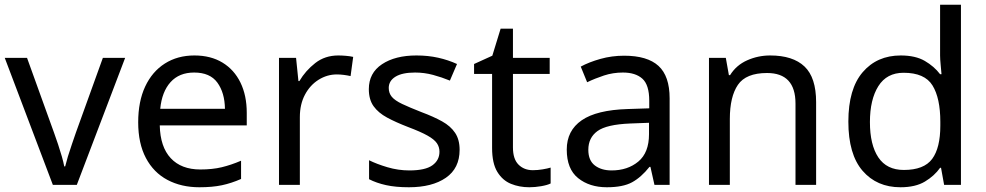

<svg xmlns="http://www.w3.org/2000/svg" viewBox="-20 -780 4159 810"><path d="M203 0 0 -536H94L208 -220Q216 -198 225 -171Q234 -144 241 -119.5Q248 -95 251 -78H255Q259 -95 266.5 -120Q274 -145 283.5 -172Q293 -199 300 -220L414 -536H508L304 0Z M800 -546Q869 -546 918.5 -516Q968 -486 994.5 -431.5Q1021 -377 1021 -304V-251H654Q656 -160 700.5 -112.5Q745 -65 825 -65Q876 -65 915.5 -74.5Q955 -84 997 -102V-25Q956 -7 916 1.5Q876 10 821 10Q745 10 686.5 -21Q628 -52 595.5 -113.5Q563 -175 563 -264Q563 -352 592.5 -415Q622 -478 675.5 -512Q729 -546 800 -546ZM799 -474Q736 -474 699.5 -433.5Q663 -393 656 -321H929Q928 -389 897 -431.5Q866 -474 799 -474Z M1407 -546Q1422 -546 1439.5 -544.5Q1457 -543 1470 -540L1459 -459Q1446 -462 1430.5 -464Q1415 -466 1401 -466Q1360 -466 1324 -443.5Q1288 -421 1266.5 -380.5Q1245 -340 1245 -286V0H1157V-536H1229L1239 -438H1243Q1269 -482 1310 -514Q1351 -546 1407 -546Z M1919 -148Q1919 -70 1861 -30Q1803 10 1705 10Q1649 10 1608.5 1Q1568 -8 1537 -24V-104Q1569 -88 1614.5 -74.5Q1660 -61 1707 -61Q1774 -61 1804 -82.5Q1834 -104 1834 -140Q1834 -160 1823 -176Q1812 -192 1783.5 -208Q1755 -224 1702 -244Q1650 -264 1613 -284Q1576 -304 1556 -332Q1536 -360 1536 -404Q1536 -472 1591.5 -509Q1647 -546 1737 -546Q1786 -546 1828.5 -536.5Q1871 -527 1908 -510L1878 -440Q1844 -454 1807 -464Q1770 -474 1731 -474Q1677 -474 1648.5 -456.5Q1620 -439 1620 -409Q1620 -387 1633 -371.5Q1646 -356 1676.5 -341.5Q1707 -327 1758 -307Q1809 -288 1845 -268Q1881 -248 1900 -219.5Q1919 -191 1919 -148Z M2228 -62Q2248 -62 2269 -65.5Q2290 -69 2303 -73V-6Q2289 1 2263 5.5Q2237 10 2213 10Q2171 10 2135.5 -4.5Q2100 -19 2078 -55Q2056 -91 2056 -156V-468H1980V-510L2057 -545L2092 -659H2144V-536H2299V-468H2144V-158Q2144 -109 2167.5 -85.5Q2191 -62 2228 -62Z M2613 -545Q2711 -545 2758 -502Q2805 -459 2805 -365V0H2741L2724 -76H2720Q2685 -32 2646.5 -11Q2608 10 2540 10Q2467 10 2419 -28.5Q2371 -67 2371 -149Q2371 -229 2434 -272.5Q2497 -316 2628 -320L2719 -323V-355Q2719 -422 2690 -448Q2661 -474 2608 -474Q2566 -474 2528 -461.5Q2490 -449 2457 -433L2430 -499Q2465 -518 2513 -531.5Q2561 -545 2613 -545ZM2639 -259Q2539 -255 2500.5 -227Q2462 -199 2462 -148Q2462 -103 2489.5 -82Q2517 -61 2560 -61Q2628 -61 2673 -98.5Q2718 -136 2718 -214V-262Z M3229 -546Q3325 -546 3374 -499.5Q3423 -453 3423 -349V0H3336V-343Q3336 -472 3216 -472Q3127 -472 3093 -422Q3059 -372 3059 -278V0H2971V-536H3042L3055 -463H3060Q3086 -505 3132 -525.5Q3178 -546 3229 -546Z M3779 10Q3679 10 3619 -59.5Q3559 -129 3559 -267Q3559 -405 3619.5 -475.5Q3680 -546 3780 -546Q3842 -546 3881.5 -523Q3921 -500 3946 -467H3952Q3951 -480 3948.5 -505.5Q3946 -531 3946 -546V-760H4034V0H3963L3950 -72H3946Q3922 -38 3882 -14Q3842 10 3779 10ZM3793 -63Q3878 -63 3912.5 -109.5Q3947 -156 3947 -250V-266Q3947 -366 3914 -419.5Q3881 -473 3792 -473Q3721 -473 3685.5 -416.5Q3650 -360 3650 -265Q3650 -169 3685.5 -116Q3721 -63 3793 -63Z"/></svg>

Font: Noto Sans Lao
Style: Regular
Weight: 400
Designer: Monotype Design Team
Foundry: Monotype Imaging Inc.
Version: Version 2.003; ttfautohint (v1.8.4.7-5d5b)